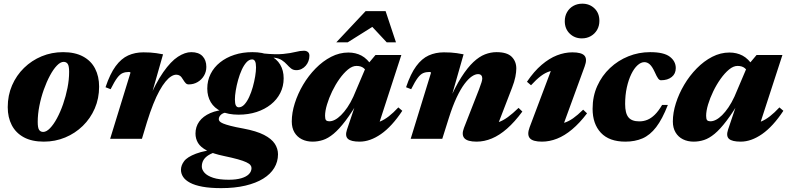

<svg xmlns="http://www.w3.org/2000/svg" viewBox="-20 -736 4180 1018"><path d="M314.5 -459.5Q377.5 -459.5 420.2 -436.5Q463 -413.5 484.2 -372.2Q505.5 -331 505.5 -276.5Q505.5 -214 482.5 -161Q459.5 -108 419 -68.5Q378.5 -29 325.5 -7Q272.5 15 212.5 15Q149 15 106.5 -8Q64 -31 42.5 -72.2Q21 -113.5 21 -168Q21 -230.5 44 -283.5Q67 -336.5 107.5 -376Q148 -415.5 201 -437.5Q254 -459.5 314.5 -459.5ZM209 -36.5Q226 -36.5 245 -56Q264 -75.5 282 -108.8Q300 -142 314.5 -183.8Q329 -225.5 337.8 -269.8Q346.5 -314 346.5 -355Q346.5 -386.5 339 -397.2Q331.5 -408 317.5 -408Q300.5 -408 281.5 -388.2Q262.5 -368.5 244.8 -335.2Q227 -302 212.2 -260.5Q197.5 -219 188.8 -174.8Q180 -130.5 180 -89.5Q180 -58 187.5 -47.2Q195 -36.5 209 -36.5Z M672 -351Q670.5 -352.5 668.8 -353.5Q667 -354.5 664 -354.5Q645 -354.5 630.5 -348.5Q616 -342.5 601.5 -323.2Q587 -304 566.5 -263L539.5 -273.5Q563.5 -345 593.2 -385.2Q623 -425.5 659.5 -442Q696 -458.5 740 -458.5Q760.5 -458.5 776.5 -457.5Q792.5 -456.5 808.2 -454.2Q824 -452 844.5 -448L768 -179.5L762.5 -195Q805 -295.5 845.5 -353.2Q886 -411 923.5 -435.2Q961 -459.5 994 -459.5Q1033.5 -459.5 1053.8 -438.2Q1074 -417 1074 -381.5Q1074 -355 1061.2 -334Q1048.5 -313 1027.5 -300.8Q1006.5 -288.5 980.5 -288.5Q971 -288.5 964.8 -294.8Q958.5 -301 950 -315Q942 -329 933.8 -334.5Q925.5 -340 914.5 -340Q902 -340 887.5 -331Q873 -322 857.5 -303.2Q842 -284.5 825.5 -254.8Q809 -225 792.5 -183.8Q776 -142.5 759.5 -89.5L732.5 0H564Z M1551 -364Q1534.5 -364 1523.2 -373Q1512 -382 1501 -394.2Q1490 -406.5 1474.5 -416.8Q1459 -427 1435 -430Q1411 -433 1373.5 -423.5L1377 -452.5Q1442 -446 1481.8 -450Q1521.5 -454 1546.5 -460.5Q1571.5 -467 1591.5 -467Q1604 -467 1612.2 -460.5Q1620.5 -454 1620.5 -440.5Q1620.5 -426 1615.5 -412.2Q1610.5 -398.5 1601.2 -387.8Q1592 -377 1579.2 -370.5Q1566.5 -364 1551 -364ZM1246 -167Q1262 -167 1276 -182.2Q1290 -197.5 1301.2 -222Q1312.5 -246.5 1320.5 -275.2Q1328.5 -304 1333 -331.5Q1337.5 -359 1337.5 -378.5Q1337.5 -401.5 1332.2 -411.2Q1327 -421 1317 -421Q1301 -421 1287 -405.8Q1273 -390.5 1261.8 -365.8Q1250.5 -341 1242.5 -312.2Q1234.5 -283.5 1230 -256.2Q1225.5 -229 1225.5 -209Q1225.5 -186 1230.8 -176.5Q1236 -167 1246 -167ZM1318 -459.5Q1373.5 -459.5 1410.2 -442Q1447 -424.5 1465.5 -393.5Q1484 -362.5 1484 -321Q1484 -278.5 1466.2 -243.2Q1448.5 -208 1416.2 -182.2Q1384 -156.5 1340.5 -142.2Q1297 -128 1245 -128Q1190 -128 1153 -145.5Q1116 -163 1097.5 -194.2Q1079 -225.5 1079 -266.5Q1079 -309 1096.8 -344.2Q1114.5 -379.5 1146.8 -405.2Q1179 -431 1222.5 -445.2Q1266 -459.5 1318 -459.5ZM1152.5 261.5Q1094.5 261.5 1053.8 254Q1013 246.5 987.8 233Q962.5 219.5 951 202Q939.5 184.5 939.5 164.5Q939.5 141 956 118.8Q972.5 96.5 1019 78.8Q1065.5 61 1155.5 52H1202.5L1199 57Q1161.5 60 1133.5 67.2Q1105.5 74.5 1087 85.8Q1068.5 97 1059.2 112.2Q1050 127.5 1050 147Q1050 163.5 1064.2 179.8Q1078.5 196 1110 206.5Q1141.5 217 1193 217Q1232.5 217 1259.5 209Q1286.5 201 1300 187Q1313.5 173 1313.5 155Q1313.5 146.5 1307.5 139Q1301.5 131.5 1285.5 124Q1269.5 116.5 1241 108.5Q1212.5 100.5 1167 91Q1109.5 79 1076.5 61.8Q1043.5 44.5 1030 22Q1016.5 -0.5 1016.5 -28Q1016.5 -64 1036.5 -91.8Q1056.5 -119.5 1095.2 -136.5Q1134 -153.5 1190 -155L1202 -141.5Q1168.5 -141.5 1154.2 -130Q1140 -118.5 1140 -104Q1140 -98 1144.8 -92.5Q1149.5 -87 1163 -81.2Q1176.5 -75.5 1202.2 -68.8Q1228 -62 1270 -54.5Q1339.5 -41.5 1379.8 -20.8Q1420 0 1437 26.2Q1454 52.5 1454 82Q1454 121.5 1434 154.5Q1414 187.5 1375.5 211.2Q1337 235 1281 248.2Q1225 261.5 1152.5 261.5Z M1819.5 -48 1875 -213 1888 -212.5Q1846 -140.5 1811.8 -95.5Q1777.5 -50.5 1748.5 -26.5Q1719.5 -2.5 1692.5 6.2Q1665.5 15 1637.5 15Q1605.5 15 1580.5 2.5Q1555.5 -10 1541.2 -34Q1527 -58 1527 -92Q1527 -138 1543 -188.5Q1559 -239 1587.2 -286.8Q1615.5 -334.5 1653.5 -373.2Q1691.5 -412 1735.8 -434.8Q1780 -457.5 1827 -457.5Q1865.5 -457.5 1896.5 -441.2Q1927.5 -425 1954 -384L1927.5 -347Q1922 -363.5 1908 -375Q1894 -386.5 1870 -386.5Q1848 -386.5 1825 -367.5Q1802 -348.5 1780.2 -318Q1758.5 -287.5 1741.2 -251.8Q1724 -216 1713.8 -181.8Q1703.5 -147.5 1703.5 -122Q1703.5 -105.5 1708.2 -99.2Q1713 -93 1727.5 -93Q1740.5 -93 1756 -101Q1771.5 -109 1788.2 -125.5Q1805 -142 1821.8 -166.5Q1838.5 -191 1853.5 -223.5L1923.5 -388L1971 -444.5H2108L1976 -38.5L1951.5 -81Q1975 -83.5 1996.8 -92.5Q2018.5 -101.5 2041.8 -119.5Q2065 -137.5 2092 -166.5L2113 -148.5Q2058 -65.5 2000.2 -25.2Q1942.5 15 1887 15Q1841 15 1824.8 0.2Q1808.5 -14.5 1819.5 -48ZM1763 -511.5 1918.5 -677H2024.5L2079.5 -511.5H2030.5L1931.5 -617.5H1992.5L1823.5 -511.5Z M2160 -263 2133 -273.5Q2157 -345 2186.8 -385.2Q2216.5 -425.5 2253 -442Q2289.5 -458.5 2333.5 -458.5Q2354 -458.5 2370 -457.5Q2386 -456.5 2401.8 -454.2Q2417.5 -452 2438 -448L2363 -185L2359 -196.5Q2393.5 -275.5 2426.2 -326.8Q2459 -378 2490 -407Q2521 -436 2551.5 -447.8Q2582 -459.5 2612.5 -459.5Q2668.5 -459.5 2693 -435Q2717.5 -410.5 2717.5 -373Q2717.5 -354 2712.5 -328.5Q2707.5 -303 2695 -271L2605 -37.5L2574.5 -80.5Q2600.5 -80.5 2623.8 -88.5Q2647 -96.5 2672.5 -115Q2698 -133.5 2729.5 -164L2749.5 -144.5Q2708.5 -89 2668.2 -53.8Q2628 -18.5 2587.8 -1.8Q2547.5 15 2507 15Q2458.5 15 2442.2 -3.2Q2426 -21.5 2440 -58L2520 -262.5Q2529.5 -287.5 2533.2 -300Q2537 -312.5 2537 -320.5Q2537 -330.5 2531.5 -336.8Q2526 -343 2514.5 -343Q2499.5 -343 2481.2 -330.5Q2463 -318 2442.5 -290.8Q2422 -263.5 2401 -219Q2380 -174.5 2360 -111L2325 0H2157.5L2265.5 -351Q2264 -352.5 2262.2 -353.5Q2260.5 -354.5 2257.5 -354.5Q2238.5 -354.5 2224 -348.5Q2209.5 -342.5 2195 -323.2Q2180.5 -304 2160 -263Z M2788 -61 2915 -398 2948 -364Q2918.5 -365 2894.8 -357.8Q2871 -350.5 2847.5 -332.8Q2824 -315 2795.5 -284L2774 -302.5Q2811.5 -358 2851.8 -392.2Q2892 -426.5 2933 -442.5Q2974 -458.5 3014.5 -458.5Q3063.5 -458.5 3079 -440.8Q3094.5 -423 3080 -384L2953.5 -37.5L2917.5 -78Q2946 -77.5 2970 -84.5Q2994 -91.5 3018.2 -108.5Q3042.5 -125.5 3072 -154.5L3092.5 -135Q3053 -83 3013.2 -49.8Q2973.5 -16.5 2933.5 -0.8Q2893.5 15 2853.5 15Q2804.5 15 2789 -3.5Q2773.5 -22 2788 -61ZM2974.5 -623.5Q2974.5 -651 2986.8 -672Q2999 -693 3020 -704.8Q3041 -716.5 3067.5 -716.5Q3106 -716.5 3132 -691.5Q3158 -666.5 3158 -625.5Q3158 -598.5 3145.8 -577.5Q3133.5 -556.5 3112.5 -544.5Q3091.5 -532.5 3065 -532.5Q3026.5 -532.5 3000.5 -558Q2974.5 -583.5 2974.5 -623.5Z M3396.5 -406.5Q3378.5 -406.5 3360.2 -390Q3342 -373.5 3327.2 -343.2Q3312.5 -313 3303.5 -272.5Q3294.5 -232 3294.5 -184.5Q3294.5 -135.5 3312 -114Q3329.5 -92.5 3369.5 -92.5Q3392.5 -92.5 3412.5 -100.8Q3432.5 -109 3451.8 -127.8Q3471 -146.5 3490.5 -179.5H3521Q3491.5 -104 3459 -61.8Q3426.5 -19.5 3386.5 -2.2Q3346.5 15 3296 15Q3210 15 3166 -32Q3122 -79 3122 -159Q3122 -225.5 3146.8 -280.2Q3171.5 -335 3214.2 -375.2Q3257 -415.5 3311.8 -437.5Q3366.5 -459.5 3427 -459.5Q3500 -459.5 3531.5 -435.2Q3563 -411 3563 -375Q3563 -345 3541.5 -327.8Q3520 -310.5 3484.5 -310.5Q3476.5 -310.5 3469.5 -319.8Q3462.5 -329 3450.5 -356Q3438 -383 3425 -394.8Q3412 -406.5 3396.5 -406.5Z M3840 -48 3895.5 -213 3908.5 -212.5Q3866.5 -140.5 3832.2 -95.5Q3798 -50.5 3769 -26.5Q3740 -2.5 3713 6.2Q3686 15 3658 15Q3626 15 3601 2.5Q3576 -10 3561.8 -34Q3547.5 -58 3547.5 -92Q3547.5 -138 3563.5 -188.5Q3579.5 -239 3607.8 -286.8Q3636 -334.5 3674 -373.2Q3712 -412 3756.2 -434.8Q3800.5 -457.5 3847.5 -457.5Q3886 -457.5 3917 -441.2Q3948 -425 3974.5 -384L3948 -347Q3942.5 -363.5 3928.5 -375Q3914.5 -386.5 3890.5 -386.5Q3868.5 -386.5 3845.5 -367.5Q3822.5 -348.5 3800.8 -318Q3779 -287.5 3761.8 -251.8Q3744.5 -216 3734.2 -181.8Q3724 -147.5 3724 -122Q3724 -105.5 3728.8 -99.2Q3733.5 -93 3748 -93Q3761 -93 3776.5 -101Q3792 -109 3808.8 -125.5Q3825.5 -142 3842.2 -166.5Q3859 -191 3874 -223.5L3944 -388L3991.5 -444.5H4128.5L3996.5 -38.5L3972 -81Q3995.5 -83.5 4017.2 -92.5Q4039 -101.5 4062.2 -119.5Q4085.5 -137.5 4112.5 -166.5L4133.5 -148.5Q4078.5 -65.5 4020.8 -25.2Q3963 15 3907.5 15Q3861.5 15 3845.2 0.2Q3829 -14.5 3840 -48Z"/></svg>

Font: Newsreader 24pt ExtraBold
Style: Italic
Weight: 800
Italic angle: -17°
Designer: Hugues Gentile
Foundry: Production Type
Version: Version 1.003